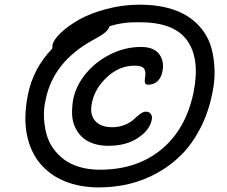

<svg xmlns="http://www.w3.org/2000/svg" viewBox="-20 -753 976 827"><path d="M405.8 54.2Q323.7 54.2 258.8 27.6Q193.8 1 151.9 -49.8Q109.9 -100.6 95.5 -174.8Q81.1 -249 100.1 -344.2Q122.1 -457.5 205.1 -543.9Q205.1 -553.2 206.1 -559.1Q210.9 -582 241.5 -611.3Q272 -640.6 319.8 -668Q367.7 -695.3 438 -714.1Q508.3 -732.9 582 -732.9Q647 -732.9 700 -719.5Q752.9 -706.1 790 -681.6Q827.1 -657.2 853.3 -622.6Q879.4 -587.9 890.9 -545.4Q902.3 -502.9 904.1 -453.1Q905.8 -403.3 894 -349.1Q877.4 -267.1 842.5 -200Q807.6 -132.8 761.2 -86.2Q714.8 -39.6 656.7 -7.6Q598.6 24.4 535.9 39.3Q473.1 54.2 405.8 54.2ZM176.8 -324.2Q167.5 -284.2 169.4 -246.3Q171.4 -208.5 180.4 -174.8Q189.5 -141.1 209.7 -113Q230 -85 257.8 -64.7Q285.6 -44.4 324.7 -33.2Q363.8 -22 410.2 -22Q569.8 -22 675.8 -109.9Q781.7 -197.8 814 -356.9Q842.3 -500.5 785.9 -579.1Q729.5 -657.7 580.1 -657.2Q511.2 -658.7 452.1 -640.1Q447.8 -626 432.1 -612.8Q416.5 -599.6 384.8 -583Q209.5 -488.3 176.8 -324.2ZM446.8 -125Q409.7 -125 380.4 -135.3Q351.1 -145.5 332.5 -163.6Q314 -181.6 302.7 -206.5Q291.5 -231.4 290.5 -261Q289.6 -290.5 294.9 -323.2Q306.6 -383.8 350.1 -436.3Q393.6 -488.8 456.8 -519.8Q520 -550.8 586.9 -550.8Q643.1 -550.8 666 -519.5Q689 -488.3 679.2 -442.9Q673.8 -417.5 658 -402.8Q642.1 -388.2 617.2 -388.2Q607.4 -388.2 604.7 -396Q602.1 -403.8 605 -421.9Q609.4 -444.8 600.3 -457.5Q591.3 -470.2 559.1 -470.2Q494.6 -470.2 441.7 -421.6Q388.7 -373 376 -310.1Q365.2 -261.2 389.2 -233.2Q413.1 -205.1 463.9 -205.1Q493.7 -205.1 518.3 -215.6Q543 -226.1 555.9 -238.5Q568.8 -251 582.8 -261.5Q596.7 -272 607.9 -272Q622.6 -272 629.6 -262.2Q636.7 -252.4 633.8 -237.8Q626 -193.8 575 -159.4Q523.9 -125 446.8 -125Z"/></svg>

Font: Shantell Sans Irregular Bouncy
Style: Italic
Weight: 400
Italic angle: -11.31°
Designer: Stephen Nixon, Anya Danilova, Shantell Martin
Foundry: Arrow Type
Version: Version 1.006;[9816181b4]